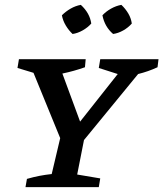

<svg xmlns="http://www.w3.org/2000/svg" viewBox="-20 -771 673 791"><path d="M85 0 91 -34Q119 -42 142.5 -46.5Q166 -51 193 -54L228 -202L118 -471L52 -491L58 -527H333L330 -494Q285 -478 237 -468L310 -270L465 -466L387 -491L393 -527H633L629 -494Q590 -476 549 -466L326 -194L298 -52L393 -36L387 0ZM313 -751Q350 -717 356 -674Q342 -658 321 -646Q300 -634 279 -631Q263 -646 251 -666Q239 -686 235 -708Q251 -724 271 -735.5Q291 -747 313 -751ZM480 -751Q497 -735 508.5 -715.5Q520 -696 523 -674Q508 -657 487.5 -645.5Q467 -634 446 -631Q411 -661 402 -708Q417 -724 437.5 -735.5Q458 -747 480 -751Z"/></svg>

Font: Piazzolla SC Medium
Style: Italic
Weight: 500
Italic angle: -11.3°
Designer: Juan Pablo del Peral
Foundry: Huerta Tipografica
Version: Version 1.330